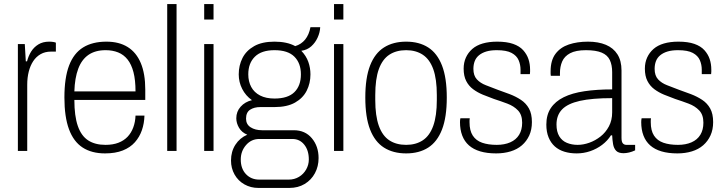

<svg xmlns="http://www.w3.org/2000/svg" viewBox="-20 -743 3566 945"><path d="M68 0V-526H102L107 -441H113Q120 -468 133.5 -489.5Q147 -511 169 -524.5Q191 -538 222 -538Q233 -538 242 -536.5Q251 -535 255 -533V-489H231Q202 -489 180 -476.5Q158 -464 143.5 -442Q129 -420 121.5 -390.5Q114 -361 114 -326V0Z M497 12Q431 12 386.5 -17Q342 -46 319.5 -107Q297 -168 297 -263Q297 -360 320 -420.5Q343 -481 389 -509.5Q435 -538 504 -538Q566 -538 608.5 -511.5Q651 -485 673 -432.5Q695 -380 695 -302V-251H346Q346 -172 363 -123Q380 -74 414 -52Q448 -30 499 -30Q536 -30 563 -40.5Q590 -51 608 -70Q626 -89 636 -116Q646 -143 647 -174H691Q690 -136 678.5 -102.5Q667 -69 644 -43Q621 -17 584.5 -2.5Q548 12 497 12ZM346 -293H647Q647 -349 637 -387.5Q627 -426 608 -450Q589 -474 561.5 -485Q534 -496 500 -496Q449 -496 415.5 -473Q382 -450 365 -404.5Q348 -359 346 -293Z M803 0V-723H849V0Z M985 -647V-723H1031V-647ZM985 0V-526H1031V0Z M1252 182Q1214 182 1183 164.5Q1152 147 1134.5 116Q1117 85 1117 47Q1117 3 1138.5 -30.5Q1160 -64 1197 -80Q1170 -91 1156.5 -114Q1143 -137 1143 -161Q1143 -194 1164.5 -218Q1186 -242 1220 -250Q1189 -272 1172 -305.5Q1155 -339 1155 -377Q1155 -421 1173.5 -457.5Q1192 -494 1231 -516Q1270 -538 1331 -538Q1362 -538 1387.5 -532.5Q1413 -527 1433 -516Q1463 -525 1482 -548.5Q1501 -572 1508 -609H1556Q1555 -584 1543.5 -558.5Q1532 -533 1512 -515Q1492 -497 1463 -493Q1487 -468 1497.5 -438.5Q1508 -409 1508 -377Q1508 -333 1489.5 -296.5Q1471 -260 1432 -238Q1393 -216 1331 -216H1261Q1231 -216 1211 -203Q1191 -190 1191 -159Q1191 -131 1213.5 -116.5Q1236 -102 1270 -102H1426Q1482 -102 1515 -62.5Q1548 -23 1548 35Q1548 76 1530 109.5Q1512 143 1479.5 162.5Q1447 182 1404 182ZM1256 141H1401Q1429 141 1451.5 127.5Q1474 114 1487 91Q1500 68 1500 42Q1500 -3 1477.5 -31Q1455 -59 1419 -59H1256Q1217 -59 1191 -29Q1165 1 1165 42Q1165 87 1190.5 114Q1216 141 1256 141ZM1331 -258Q1397 -258 1429 -289.5Q1461 -321 1461 -377Q1461 -432 1429 -464Q1397 -496 1331 -496Q1267 -496 1234.5 -464Q1202 -432 1202 -377Q1202 -342 1216.5 -315Q1231 -288 1260 -273Q1289 -258 1331 -258Z M1624 -647V-723H1670V-647ZM1624 0V-526H1670V0Z M1979 12Q1915 12 1870 -16.5Q1825 -45 1801.5 -105.5Q1778 -166 1778 -263Q1778 -360 1801.5 -420.5Q1825 -481 1870 -509.5Q1915 -538 1979 -538Q2043 -538 2087.5 -509.5Q2132 -481 2155.5 -420.5Q2179 -360 2179 -263Q2179 -166 2155.5 -105.5Q2132 -45 2087.5 -16.5Q2043 12 1979 12ZM1979 -30Q2027 -30 2061 -52.5Q2095 -75 2112.5 -124Q2130 -173 2130 -251V-275Q2130 -354 2112.5 -402.5Q2095 -451 2061 -473.5Q2027 -496 1979 -496Q1930 -496 1896 -473.5Q1862 -451 1844.5 -402.5Q1827 -354 1827 -275V-251Q1827 -173 1844.5 -124Q1862 -75 1896 -52.5Q1930 -30 1979 -30Z M2422 12Q2377 12 2343.5 2Q2310 -8 2288 -27.5Q2266 -47 2255 -76Q2244 -105 2244 -142Q2244 -147 2244.5 -152Q2245 -157 2246 -161H2292Q2291 -155 2291 -150.5Q2291 -146 2291 -141Q2291 -100 2307 -75.5Q2323 -51 2353 -40.5Q2383 -30 2425 -30Q2463 -30 2491.5 -42.5Q2520 -55 2535 -79.5Q2550 -104 2550 -139Q2550 -178 2529.5 -199.5Q2509 -221 2477 -233Q2445 -245 2411 -256Q2383 -266 2356.5 -277Q2330 -288 2308.5 -304Q2287 -320 2274.5 -344.5Q2262 -369 2262 -405Q2262 -435 2273 -459.5Q2284 -484 2304.5 -502Q2325 -520 2356 -529Q2387 -538 2427 -538Q2474 -538 2505.5 -527Q2537 -516 2555 -496Q2573 -476 2581 -452Q2589 -428 2589 -400Q2589 -396 2589 -390Q2589 -384 2588 -378H2542V-400Q2542 -425 2532.5 -447Q2523 -469 2498 -482.5Q2473 -496 2425 -496Q2395 -496 2373.5 -489.5Q2352 -483 2337.5 -471Q2323 -459 2316.5 -442Q2310 -425 2310 -404Q2310 -371 2327 -352.5Q2344 -334 2371.5 -323.5Q2399 -313 2430 -301Q2459 -291 2489 -279.5Q2519 -268 2544 -251.5Q2569 -235 2583.5 -209Q2598 -183 2598 -142Q2598 -105 2585 -76.5Q2572 -48 2549 -28Q2526 -8 2493.5 2Q2461 12 2422 12Z M2818 12Q2785 12 2757.5 3.5Q2730 -5 2710.5 -22.5Q2691 -40 2680 -67Q2669 -94 2669 -130Q2669 -178 2691 -211Q2713 -244 2754.5 -264.5Q2796 -285 2856.5 -294Q2917 -303 2993 -303V-388Q2993 -423 2981.5 -447.5Q2970 -472 2941.5 -484Q2913 -496 2864 -496Q2814 -496 2786 -481Q2758 -466 2747 -440.5Q2736 -415 2736 -383V-370H2691Q2690 -375 2690 -380Q2690 -385 2690 -392Q2690 -446 2714 -478Q2738 -510 2779.5 -524Q2821 -538 2874 -538Q2925 -538 2962 -522.5Q2999 -507 3019 -475.5Q3039 -444 3039 -396V-64Q3039 -45 3045.5 -37.5Q3052 -30 3063 -30H3106V-3Q3091 4 3076.5 7.5Q3062 11 3049 11Q3024 11 3012.5 -1Q3001 -13 2997.5 -33.5Q2994 -54 2993 -77H2987Q2970 -50 2943.5 -30Q2917 -10 2885 1Q2853 12 2818 12ZM2823 -30Q2851 -30 2880.5 -40.5Q2910 -51 2935.5 -71Q2961 -91 2977 -121Q2993 -151 2993 -190V-260Q2894 -260 2834 -246.5Q2774 -233 2746.5 -204.5Q2719 -176 2719 -130Q2719 -95 2732.5 -72.5Q2746 -50 2770 -40Q2794 -30 2823 -30Z M3314 12Q3269 12 3235.5 2Q3202 -8 3180 -27.5Q3158 -47 3147 -76Q3136 -105 3136 -142Q3136 -147 3136.5 -152Q3137 -157 3138 -161H3184Q3183 -155 3183 -150.5Q3183 -146 3183 -141Q3183 -100 3199 -75.5Q3215 -51 3245 -40.5Q3275 -30 3317 -30Q3355 -30 3383.5 -42.5Q3412 -55 3427 -79.5Q3442 -104 3442 -139Q3442 -178 3421.5 -199.5Q3401 -221 3369 -233Q3337 -245 3303 -256Q3275 -266 3248.5 -277Q3222 -288 3200.5 -304Q3179 -320 3166.5 -344.5Q3154 -369 3154 -405Q3154 -435 3165 -459.5Q3176 -484 3196.5 -502Q3217 -520 3248 -529Q3279 -538 3319 -538Q3366 -538 3397.5 -527Q3429 -516 3447 -496Q3465 -476 3473 -452Q3481 -428 3481 -400Q3481 -396 3481 -390Q3481 -384 3480 -378H3434V-400Q3434 -425 3424.5 -447Q3415 -469 3390 -482.5Q3365 -496 3317 -496Q3287 -496 3265.5 -489.5Q3244 -483 3229.5 -471Q3215 -459 3208.5 -442Q3202 -425 3202 -404Q3202 -371 3219 -352.5Q3236 -334 3263.5 -323.5Q3291 -313 3322 -301Q3351 -291 3381 -279.5Q3411 -268 3436 -251.5Q3461 -235 3475.5 -209Q3490 -183 3490 -142Q3490 -105 3477 -76.5Q3464 -48 3441 -28Q3418 -8 3385.5 2Q3353 12 3314 12Z"/></svg>

Font: Archivo SemiCondensed Thin
Style: Regular
Weight: 250
Width: 4
Designer: Hector Gatti
Foundry: Omnibus-Type
Version: Version 2.001